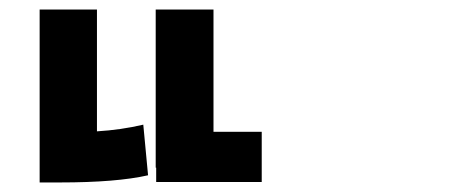

<svg xmlns="http://www.w3.org/2000/svg" viewBox="-20 -793 960 402"><path d="M183 -773V-518Q233 -521 280 -532L290 -426Q224 -411 106 -411H63V-773ZM427 -517H528V-412H307V-442H306V-773H427Z"/></svg>

Font: Noto Sans Korean Bold
Style: Bold
Weight: 700
Designer: Ryoko NISHIZUKA  (kana & ideographs); Paul D. Hunt (Latin, Greek & Cyrillic); Wenlong ZHANG  (bopomofo); Sandoll Communi
Foundry: Adobe Systems Incorporated
Version: Version 1.000;PS 1;hotconv 1.0.78;makeotf.lib2.5.61930